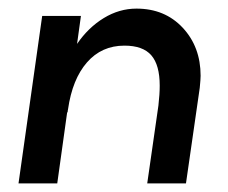

<svg xmlns="http://www.w3.org/2000/svg" viewBox="-20 -426 530 446"><path d="M446 -250Q446 -242 444 -222L412 0H322L348 -181Q351 -207 351 -227Q351 -275 331.5 -297.5Q312 -320 269 -320Q216 -320 182 -281Q148 -242 138 -172Q138 -171 137.5 -169.5Q137 -168 137 -165H136L113 0H23L78 -389H168L159 -324Q185 -362 221 -384Q257 -406 297 -406Q363 -406 404.5 -361.5Q446 -317 446 -250Z"/></svg>

Font: Neutral Grotesk
Style: Italic
Weight: 400
Italic angle: -8°
Designer: Nawras Khrais
Foundry: Nawras Khrais
Version: Version 1.000